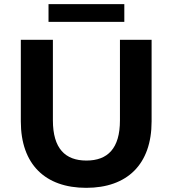

<svg xmlns="http://www.w3.org/2000/svg" viewBox="-20 -891 828 922"><path d="M394 11C591 11 708 -102 708 -308V-700H556V-313C556 -178 497 -120 395 -120C293 -120 234 -178 234 -313V-700H80V-308C80 -102 197 11 394 11ZM577 -786V-871H213V-786Z"/></svg>

Font: Montserrat-Alt1
Style: Bold
Weight: 700
Designer: Differentunic
Foundry: Differentunic
Version: Version 7.222